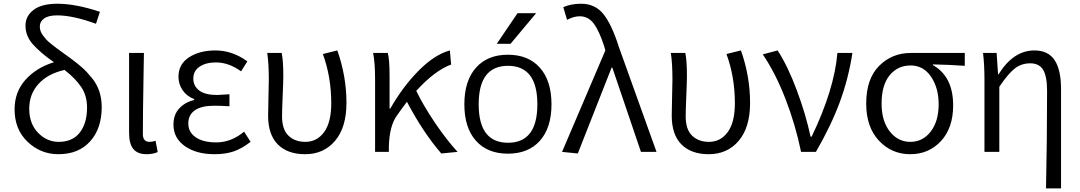

<svg xmlns="http://www.w3.org/2000/svg" viewBox="-20 -829 5897 1048"><path d="M300.8 -54.7Q376 -54.7 415.5 -105.5Q455.1 -156.2 455.1 -242.2Q455.1 -306.6 423.3 -354Q391.6 -401.4 332 -447.3Q241.2 -426.8 190.4 -371.1Q139.6 -315.4 139.6 -235.4Q139.6 -154.3 187.5 -104.5Q235.4 -54.7 300.8 -54.7ZM525.4 -764.6 503.9 -699.2Q377.9 -745.1 292 -745.1Q244.1 -745.1 220.7 -728Q197.3 -710.9 197.3 -684.6Q197.3 -671.9 201.2 -660.2Q205.1 -648.4 214.8 -635.3Q224.6 -622.1 232.9 -612.8Q241.2 -603.5 259.8 -588.9Q278.3 -574.2 289.1 -565.9Q299.8 -557.6 324.7 -540Q349.6 -522.5 361.3 -513.7Q402.3 -483.4 428.2 -460.4Q454.1 -437.5 481.4 -403.8Q508.8 -370.1 522 -330.6Q535.2 -291 535.2 -244.1Q535.2 -127.9 472.2 -57.6Q409.2 12.7 298.8 12.7Q202.1 12.7 130.9 -54.7Q59.6 -122.1 59.6 -232.4Q59.6 -327.1 119.1 -393.6Q178.7 -460 274.4 -489.3Q199.2 -542 159.2 -587.4Q119.1 -632.8 119.1 -689.5Q119.1 -741.2 163.1 -774.9Q207 -808.6 293.9 -808.6Q392.6 -808.6 525.4 -764.6Z M780.3 12.7Q730.5 12.7 707.5 -16.1Q684.6 -44.9 684.6 -103.5V-540H765.6Q764.6 -489.3 763.2 -397Q761.7 -304.7 760.7 -231Q759.8 -157.2 759.8 -96.7Q759.8 -54.7 796.9 -54.7Q811.5 -54.7 829.1 -60.5L840.8 1Q815.4 12.7 780.3 12.7Z M1151.4 12.7Q1051.8 12.7 989.3 -31.2Q926.8 -75.2 926.8 -148.4Q926.8 -203.1 958.5 -237.3Q990.2 -271.5 1040 -283.2V-288.1Q999 -303.7 976.6 -336.9Q954.1 -370.1 954.1 -410.2Q954.1 -478.5 1011.7 -516.1Q1069.3 -553.7 1156.2 -553.7Q1248 -553.7 1330.1 -494.1L1295.9 -439.5Q1228.5 -488.3 1158.2 -488.3Q1104.5 -488.3 1069.8 -465.3Q1035.2 -442.4 1035.2 -400.4Q1035.2 -359.4 1067.4 -335Q1099.6 -310.5 1166 -310.5Q1177.7 -310.5 1232.4 -314.5V-249Q1184.6 -252 1149.4 -252Q1080.1 -252 1043.9 -227.1Q1007.8 -202.1 1007.8 -155.3Q1007.8 -107.4 1048.3 -79.6Q1088.9 -51.8 1160.2 -51.8Q1242.2 -51.8 1312.5 -110.4L1347.7 -54.7Q1299.8 -17.6 1254.9 -2.4Q1210 12.7 1151.4 12.7Z M1645.5 12.7Q1549.8 12.7 1496.6 -40.5Q1443.4 -93.8 1443.4 -198.2Q1443.4 -231.4 1445.3 -296.4Q1447.3 -361.3 1447.3 -394.5Q1447.3 -484.4 1438.5 -540H1517.6Q1526.4 -497.1 1526.4 -415Q1526.4 -383.8 1522.9 -305.7Q1519.5 -227.5 1519.5 -194.3Q1519.5 -122.1 1554.7 -88.4Q1589.8 -54.7 1646.5 -54.7Q1710 -54.7 1749 -107.9Q1788.1 -161.1 1788.1 -265.6Q1788.1 -409.2 1742.2 -534.2L1821.3 -553.7Q1871.1 -412.1 1871.1 -267.6Q1871.1 -133.8 1809.1 -60.5Q1747.1 12.7 1645.5 12.7Z M2477.5 0 2388.7 8.8Q2289.1 -106.4 2201.2 -273.4Q2163.1 -222.7 2146.5 -198.2Q2105.5 -142.6 2102.5 -28.3V0H2027.3V-394.5Q2027.3 -488.3 2016.6 -540H2096.7Q2106.4 -504.9 2106.4 -415V-236.3H2110.4Q2178.7 -356.4 2265.6 -443.8Q2352.5 -531.2 2435.5 -553.7L2442.4 -476.6Q2353.5 -444.3 2252 -333Q2292 -251 2354 -159.2Q2416 -67.4 2477.5 0Z M2804.7 -756.8H2906.2L2766.6 -589.8H2691.4ZM2927.2 -61Q2864.3 9.8 2752.4 9.8Q2640.6 9.8 2577.6 -61Q2514.6 -131.8 2514.6 -259.8Q2514.6 -387.7 2577.6 -459Q2640.6 -530.3 2752.4 -530.3Q2864.3 -530.3 2927.2 -459Q2990.2 -387.7 2990.2 -259.8Q2990.2 -131.8 2927.2 -61ZM2592.8 -259.8Q2592.8 -49.8 2752.9 -49.8Q2913.1 -49.8 2913.1 -259.8Q2913.1 -469.7 2752.9 -469.7Q2592.8 -469.7 2592.8 -259.8Z M3133.8 8.8 3047.9 0 3284.2 -553.7 3277.3 -578.1Q3250 -662.1 3220.2 -701.2Q3190.4 -740.2 3144.5 -740.2Q3112.3 -740.2 3075.2 -720.7L3054.7 -790Q3096.7 -808.6 3152.3 -808.6Q3227.5 -808.6 3272.9 -752.9Q3318.4 -697.3 3357.4 -574.2L3563.5 0H3478.5L3322.3 -460H3318.4Z M3848.6 12.7Q3752.9 12.7 3699.7 -40.5Q3646.5 -93.8 3646.5 -198.2Q3646.5 -231.4 3648.4 -296.4Q3650.4 -361.3 3650.4 -394.5Q3650.4 -484.4 3641.6 -540H3720.7Q3729.5 -497.1 3729.5 -415Q3729.5 -383.8 3726.1 -305.7Q3722.7 -227.5 3722.7 -194.3Q3722.7 -122.1 3757.8 -88.4Q3793 -54.7 3849.6 -54.7Q3913.1 -54.7 3952.1 -107.9Q3991.2 -161.1 3991.2 -265.6Q3991.2 -409.2 3945.3 -534.2L4024.4 -553.7Q4074.2 -412.1 4074.2 -267.6Q4074.2 -133.8 4012.2 -60.5Q3950.2 12.7 3848.6 12.7Z M4433.6 0H4352.5Q4321.3 -150.4 4267.1 -290Q4212.9 -429.7 4143.6 -532.2L4224.6 -553.7Q4280.3 -467.8 4329.6 -335.4Q4378.9 -203.1 4404.3 -83H4410.2Q4534.2 -340.8 4550.8 -540H4632.8Q4611.3 -400.4 4564 -272Q4516.6 -143.6 4433.6 0Z M4708 -263.7Q4708 -398.4 4778.3 -469.2Q4848.6 -540 4952.1 -540H5246.1V-469.7Q5167 -475.6 5072.3 -477.5V-473.6Q5182.6 -411.1 5182.6 -253.9Q5182.6 -130.9 5116.2 -59.1Q5049.8 12.7 4948.2 12.7Q4846.7 12.7 4777.3 -61.5Q4708 -135.7 4708 -263.7ZM4949.2 -54.7Q5016.6 -54.7 5060.1 -110.8Q5103.5 -167 5103.5 -260.7Q5103.5 -348.6 5062 -410.2Q5020.5 -471.7 4950.2 -471.7Q4879.9 -471.7 4835.9 -418Q4792 -364.3 4792 -263.7Q4792 -168.9 4836.4 -111.8Q4880.9 -54.7 4949.2 -54.7Z M5771.5 199.2H5689.5Q5695.3 -66.4 5695.3 -333Q5695.3 -412.1 5673.8 -447.8Q5652.3 -483.4 5603.5 -483.4Q5555.7 -483.4 5519.5 -455.6Q5483.4 -427.7 5434.6 -355.5V0H5353.5V-394.5Q5353.5 -476.6 5345.7 -540H5419.9L5427.7 -423.8H5430.7Q5511.7 -553.7 5626 -553.7Q5701.2 -553.7 5736.3 -501Q5771.5 -448.2 5771.5 -342.8Z"/></svg>

Font: Gen Shin Gothic Normal
Style: Regular
Weight: 300
Designer: [Source Han Sans]
Ryoko NISHIZUKA  (kana & ideographs); Paul D. Hunt (Latin, Greek & Cyrillic); Wenlong ZHANG  (bopomofo
Version: Version 1.002.20150607